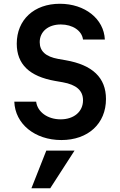

<svg xmlns="http://www.w3.org/2000/svg" viewBox="-20 -730 640 1020"><path d="M56 -190C60 -72 165 14 306 14C448 14 543 -73 543 -204C543 -317 472 -385 329 -410L289 -417C223 -429 191 -458 191 -506C191 -562 236 -600 303 -600C366 -600 415 -567 421 -520H537C532 -630 431 -710 298 -710C161 -710 69 -625 69 -498C69 -389 136 -324 273 -300L313 -293C386 -280 421 -249 421 -197C421 -137 373 -96 302 -96C233 -96 179 -135 172 -190ZM376 70H226L147 270H247Z"/></svg>

Font: CommitMono
Style: 700Regular
Weight: 700
Monospace: yes
Designer: Eigil Nikolajsen
Foundry: Eigil Nikolajsen
Version: Version 1.143